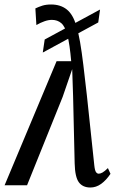

<svg xmlns="http://www.w3.org/2000/svg" viewBox="-52 -825 546 855"><path d="M350.5 10Q316.5 10 299.2 -13.2Q282 -36.5 280.5 -97L273.5 -396.5L269.5 -517L227 -393.5L68.5 0H-31.5L200 -552.5H265Q258.5 -628 248.2 -667.5Q238 -707 221 -721.8Q204 -736.5 179 -736.5Q163.5 -736.5 145.8 -730.2Q128 -724 110 -713.5L105.5 -787.5Q120 -794.5 136.5 -799.8Q153 -805 175.5 -805Q217.5 -805 245.2 -783Q273 -761 287.5 -711Q297 -681.5 304.5 -638Q312 -594.5 319.2 -535.2Q326.5 -476 335 -399L368 -88Q370.5 -65 375.8 -58.2Q381 -51.5 387.5 -51.5Q395 -51.5 404.8 -57Q414.5 -62.5 428.5 -76.5L440 -51Q421 -22.5 398.5 -6.2Q376 10 350.5 10ZM138.5 -591 147 -649 393.5 -782.5 385.5 -725Z"/></svg>

Font: Merriweather 24pt SemiCondensed
Style: Italic
Weight: 400
Width: 4
Italic angle: -7.8°
Designer: Eben Sorkin
Foundry: Eben Sorkin
Version: Version 2.101